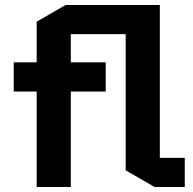

<svg xmlns="http://www.w3.org/2000/svg" viewBox="-20 -750 776 770"><path d="M600 0 484 -67V-613H264V-500H404V-383H264V0H127V-383H35V-500H127V-663L243 -730H621V-117H721V0Z"/></svg>

Font: Quantico
Style: Bold
Weight: 700
Designer: Matt Desmond
Foundry: MADtype
Version: Version 2.002